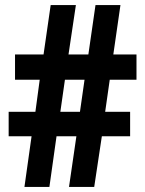

<svg xmlns="http://www.w3.org/2000/svg" viewBox="-20 -734 570 754"><path d="M76 0H174L202 -199H280L251 0H350L380 -199H491V-295H393L411 -421H516V-520H425L453 -714H355L327 -520H249L278 -714H179L151 -520H39V-421H136L119 -295H14V-199H104ZM217 -295 235 -421H312L294 -295Z"/></svg>

Font: Noto Sans Mono Condensed ExtraBold
Style: Regular
Weight: 800
Width: 3
Designer: Monotype Design Team
Foundry: Monotype Imaging Inc.
Version: Version 2.014